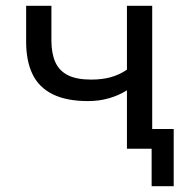

<svg xmlns="http://www.w3.org/2000/svg" viewBox="-20 -512 657 661"><path d="M502 129V0H418V-68H578V129ZM417 0V-201Q388 -183 354.5 -173.5Q321 -164 283 -164Q209 -164 161.5 -187.5Q114 -211 92 -256.5Q70 -302 70 -368V-492H157V-373Q157 -328 170.5 -298Q184 -268 214 -253Q244 -238 294 -238Q331 -238 360.5 -246Q390 -254 417 -272V-492H504V0Z"/></svg>

Font: Nunito Sans 9pt
Style: Regular
Weight: 400
Version: Version 3.101;gftools[0.9.27]